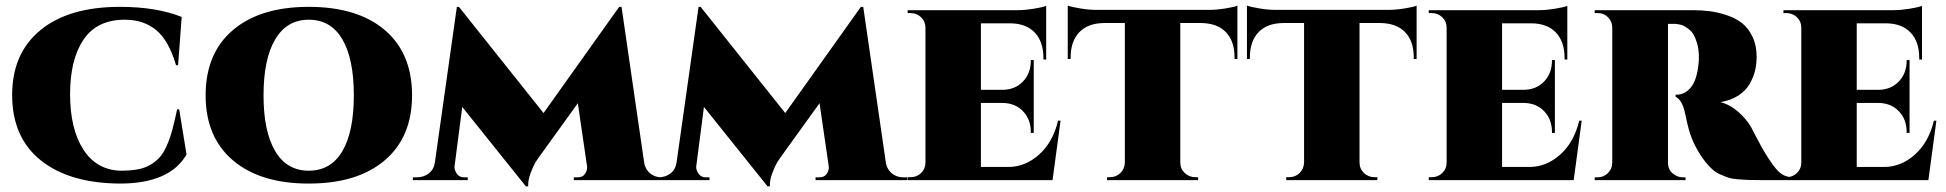

<svg xmlns="http://www.w3.org/2000/svg" viewBox="-20 -636 6872 678"><path d="M605.5 -250H612.8L638.7 -90.3Q579.1 12.2 403.8 12.2Q225.1 11.2 124 -69.8Q22.9 -150.9 22.9 -300.3Q22.9 -447.8 123 -529.8Q223.1 -611.8 403.8 -611.8Q532.2 -611.8 621.6 -576.2L608.9 -405.8H601.6Q575.7 -493.7 531.2 -530Q486.8 -566.4 420.9 -566.4Q322.3 -566.4 274.9 -496.1Q227.5 -425.8 227.5 -303.7Q227.5 -181.2 273.7 -108.9Q319.8 -36.6 403.8 -33.2Q439 -33.2 464.6 -37.6Q490.2 -42 510.3 -53.7Q530.3 -65.4 543.9 -80.6Q557.6 -95.7 569.1 -122.1Q580.6 -148.4 588.4 -177.2Q596.2 -206.1 605.5 -250Z M1070.3 -611.8Q1242.7 -611.8 1338.9 -529.8Q1435.1 -447.8 1435.1 -299.3Q1435.1 -151.9 1338.6 -69.8Q1242.2 12.2 1070.3 12.2Q898.9 12.2 802.5 -69.8Q706.1 -151.9 706.1 -299.3Q706.1 -447.8 802.5 -529.8Q898.9 -611.8 1070.3 -611.8ZM1070.3 -33.2Q1148.4 -33.2 1189 -102.3Q1229.5 -171.4 1229.5 -299.3Q1229.5 -427.7 1189 -497.1Q1148.4 -566.4 1070.3 -566.4Q992.7 -566.4 951.7 -496.8Q910.6 -427.2 910.6 -299.3Q910.6 -171.9 951.7 -102.5Q992.7 -33.2 1070.3 -33.2Z M2330.1 -9.8V0H2006.3V-9.8H2019.5Q2038.1 -9.8 2046.1 -22.5Q2054.2 -35.2 2053.2 -47.4L2020.5 -271.5L1881.8 -79.1Q1877.4 -73.2 1870.8 -62.7Q1864.3 -52.2 1854 -25.6Q1843.8 1 1845.2 22H1836.9L1612.3 -258.3L1585 -47.9Q1584 -36.6 1592.8 -23.2Q1601.6 -9.8 1618.7 -9.8H1631.8V0H1438V-9.8H1451.2Q1476.1 -9.8 1493.9 -23.4Q1511.7 -37.1 1515.6 -62L1593.3 -611.8H1600.6L1899.4 -236.8L2166.5 -611.8H2174.8L2255.4 -57.1Q2261.2 -34.7 2277.8 -22.2Q2294.4 -9.8 2316.4 -9.8Z M3183.6 -9.8V0H2859.9V-9.8H2873Q2891.6 -9.8 2899.7 -22.5Q2907.7 -35.2 2906.7 -47.4L2874 -271.5L2735.4 -79.1Q2731 -73.2 2724.4 -62.7Q2717.8 -52.2 2707.5 -25.6Q2697.3 1 2698.7 22H2690.4L2465.8 -258.3L2438.5 -47.9Q2437.5 -36.6 2446.3 -23.2Q2455.1 -9.8 2472.2 -9.8H2485.4V0H2291.5V-9.8H2304.7Q2329.6 -9.8 2347.4 -23.4Q2365.2 -37.1 2369.1 -62L2446.8 -611.8H2454.1L2752.9 -236.8L3020 -611.8H3028.3L3108.9 -57.1Q3114.7 -34.7 3131.3 -22.2Q3147.9 -9.8 3169.9 -9.8Z M3725.1 -210 3696.8 0H3185.1V-10.3H3195.8Q3217.3 -10.3 3232.7 -25.1Q3248 -40 3248 -62.5V-537.6Q3248 -560.1 3232.7 -575Q3217.3 -589.8 3195.8 -589.8H3185.1V-600.1H3574.7Q3599.6 -600.1 3630.9 -605.2Q3662.1 -610.4 3674.3 -615.2V-425.8H3664.6V-431.2Q3664.6 -488.8 3634 -521Q3603.5 -553.2 3546.9 -553.7H3443.8V-318.8H3520.5Q3564.9 -319.3 3592.5 -348.4Q3620.1 -377.4 3620.1 -421.9V-423.8H3630.4V-166.5H3620.1V-169.9Q3620.1 -214.4 3592.5 -243.2Q3564.9 -272 3520.5 -272.5H3443.8V-46.4H3540.5Q3600.1 -46.4 3649.2 -90.1Q3698.2 -133.8 3716.3 -210Z M3850.6 -601.1H4249.5Q4275.4 -601.1 4308.6 -606.4Q4341.8 -611.8 4349.6 -616.2V-427.7H4339.4V-433.1Q4339.8 -490.2 4309.1 -522.2Q4278.3 -554.2 4221.2 -554.7H4147.9V-62.5Q4147.9 -40 4163.6 -25.1Q4179.2 -10.3 4201.2 -10.3H4210.9V0H3889.2V-10.3H3899.4Q3921.4 -10.3 3936.5 -25.1Q3951.7 -40 3952.1 -62.5V-554.7H3878.9Q3821.8 -554.2 3791.3 -522.2Q3760.7 -490.2 3760.7 -433.1V-427.7H3750.5V-616.2Q3764.2 -611.3 3794.9 -606.2Q3825.7 -601.1 3850.6 -601.1Z M4483.4 -601.1H4882.3Q4908.2 -601.1 4941.4 -606.4Q4974.6 -611.8 4982.4 -616.2V-427.7H4972.2V-433.1Q4972.7 -490.2 4941.9 -522.2Q4911.1 -554.2 4854 -554.7H4780.8V-62.5Q4780.8 -40 4796.4 -25.1Q4812 -10.3 4834 -10.3H4843.8V0H4522V-10.3H4532.2Q4554.2 -10.3 4569.3 -25.1Q4584.5 -40 4585 -62.5V-554.7H4511.7Q4454.6 -554.2 4424.1 -522.2Q4393.6 -490.2 4393.6 -433.1V-427.7H4383.3V-616.2Q4397 -611.3 4427.7 -606.2Q4458.5 -601.1 4483.4 -601.1Z M5565.4 -210 5537.1 0H5025.4V-10.3H5036.1Q5057.6 -10.3 5073 -25.1Q5088.4 -40 5088.4 -62.5V-537.6Q5088.4 -560.1 5073 -575Q5057.6 -589.8 5036.1 -589.8H5025.4V-600.1H5415Q5439.9 -600.1 5471.2 -605.2Q5502.4 -610.4 5514.6 -615.2V-425.8H5504.9V-431.2Q5504.9 -488.8 5474.4 -521Q5443.8 -553.2 5387.2 -553.7H5284.2V-318.8H5360.8Q5405.3 -319.3 5432.9 -348.4Q5460.4 -377.4 5460.4 -421.9V-423.8H5470.7V-166.5H5460.4V-169.9Q5460.4 -214.4 5432.9 -243.2Q5405.3 -272 5360.8 -272.5H5284.2V-46.4H5380.9Q5440.4 -46.4 5489.5 -90.1Q5538.6 -133.8 5556.6 -210Z M5611.3 -600.1H5955.1Q5988.8 -600.1 6017.8 -596.4Q6046.9 -592.8 6078.6 -582Q6110.4 -571.3 6132.3 -553.7Q6154.3 -536.1 6168.7 -505.9Q6183.1 -475.6 6183.1 -435.1Q6183.1 -409.7 6177.5 -386.5Q6171.9 -363.3 6158.4 -339.6Q6145 -315.9 6118.7 -298.8Q6092.3 -281.7 6055.2 -275.4Q6090.3 -266.1 6119.6 -239.7Q6148.9 -213.4 6164.1 -186Q6168.5 -178.2 6178.7 -158Q6189 -137.7 6201.2 -115.7Q6213.4 -93.8 6227.1 -73.2Q6253.9 -32.7 6271.5 -21.2Q6289.1 -9.8 6315.9 -9.8V0H6198.2Q6169.9 0 6154.8 -0.5Q6139.6 -1 6118.2 -2.7Q6096.7 -4.4 6084 -8.5Q6071.3 -12.7 6055.2 -19.8Q6039.1 -26.9 6027.1 -37.6Q6015.1 -48.3 6002.2 -64.2Q5989.3 -80.1 5977.1 -101.1Q5957.5 -134.8 5948.2 -163.8Q5939 -192.9 5930.2 -236.8Q5920.4 -282.7 5897 -294.4V-301.8H5901.9Q5929.7 -301.8 5950.9 -327.4Q5972.2 -353 5978 -411.1Q5978 -412.1 5978.5 -417Q5979 -421.9 5979.2 -427.5Q5979.5 -433.1 5979 -442.9Q5978 -466.3 5972.4 -484.6Q5966.8 -502.9 5960.2 -514.2Q5953.6 -525.4 5942.9 -533.4Q5932.1 -541.5 5925.5 -544.9Q5918.9 -548.3 5908.4 -550Q5897.9 -551.8 5896.5 -551.8Q5895 -551.8 5890.1 -551.8H5870.1V-61.5Q5870.1 -37.6 5886.7 -23.7Q5903.3 -9.8 5922.9 -9.8H5932.1V0H5611.3V-9.8H5622.1Q5642.6 -9.8 5658 -24.9Q5673.3 -40 5673.3 -62.5V-537.6Q5673.3 -560.1 5658.4 -575Q5643.6 -589.8 5623 -589.8H5611.3Z M6817.9 -210 6789.6 0H6277.8V-10.3H6288.6Q6310.1 -10.3 6325.4 -25.1Q6340.8 -40 6340.8 -62.5V-537.6Q6340.8 -560.1 6325.4 -575Q6310.1 -589.8 6288.6 -589.8H6277.8V-600.1H6667.5Q6692.4 -600.1 6723.6 -605.2Q6754.9 -610.4 6767.1 -615.2V-425.8H6757.3V-431.2Q6757.3 -488.8 6726.8 -521Q6696.3 -553.2 6639.6 -553.7H6536.6V-318.8H6613.3Q6657.7 -319.3 6685.3 -348.4Q6712.9 -377.4 6712.9 -421.9V-423.8H6723.1V-166.5H6712.9V-169.9Q6712.9 -214.4 6685.3 -243.2Q6657.7 -272 6613.3 -272.5H6536.6V-46.4H6633.3Q6692.9 -46.4 6741.9 -90.1Q6791 -133.8 6809.1 -210Z"/></svg>

Font: Cinzel Black
Style: Regular
Weight: 900
Designer: Natanael Gama
Version: Version 1.001;PS 001.001;hotconv 1.0.56;makeotf.lib2.0.21325